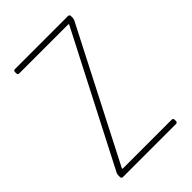

<svg xmlns="http://www.w3.org/2000/svg" viewBox="-208 -790 880 880"><g transform="rotate(-45 232.0 -350.0)"><path d="M47 -10V-21Q47 -27 50 -34L376 -667Q378 -672 373 -672H57Q47 -672 47 -682V-690Q47 -700 57 -700H400Q410 -700 410 -690V-679Q410 -674 407 -666L82 -33Q80 -28 85 -28H400Q410 -28 410 -18V-10Q410 0 400 0H57Q47 0 47 -10Z"/></g></svg>

Font: Barlow Semi Condensed Thin
Style: Regular
Weight: 250
Width: 4
Designer: Jeremy Tribby
Foundry: Tribby Type
Version: Version 1.408